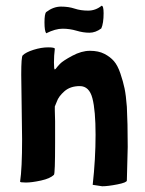

<svg xmlns="http://www.w3.org/2000/svg" viewBox="-20 -610 505 669"><path d="M171 -225 172 -188V-112Q172 -5 168 -1Q155 12 123 19Q91 26 70.5 26Q50 26 50 23Q57 -22 57 -125L54 -350Q54 -412 59 -417Q70 -428 97 -436.5Q124 -445 147.5 -445Q171 -445 171 -440Q168 -416 168 -392Q168 -368 171 -368L174 -370Q179 -377 189 -387.5Q199 -398 231.5 -415.5Q264 -433 293.5 -433Q323 -433 343.5 -422.5Q364 -412 377 -397Q390 -382 399.5 -354Q409 -326 414 -302Q419 -278 422 -238Q425 -183 425 -98L422 19Q422 26 389 32.5Q356 39 336 39L303 34Q313 -56 313 -140.5Q313 -225 302 -267.5Q291 -310 258 -310Q225 -310 204.5 -292Q184 -274 178 -256L171 -239ZM141 -494Q135 -502 135 -532Q135 -562 141 -568Q166 -587 192.5 -587Q219 -587 240 -580Q261 -573 287 -573Q313 -573 334 -590Q341 -590 341 -564Q341 -529 333 -511Q313 -496 291.5 -496Q270 -496 246.5 -503Q223 -510 198 -510Q173 -510 141 -494Z"/></svg>

Font: Bubblegum Sans
Style: Regular
Weight: 400
Designer: Angel Koziupa and Alejandro Paul
Foundry: Angel Koziupa and Alejandro Paul
Version: Version 1.001